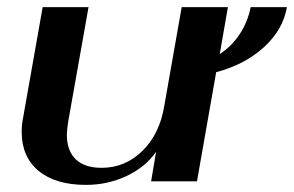

<svg xmlns="http://www.w3.org/2000/svg" viewBox="-20 -510 827 540"><path d="M588 -307 534 0H405L419 -83Q389 -40 336 -15Q283 10 222 10Q136 10 88.5 -29.5Q41 -69 41 -139Q41 -160 45 -179L100 -490H229L172 -169Q168 -143 168 -132Q168 -86 193 -62Q218 -38 266 -38Q332 -38 380.5 -85.5Q429 -133 442 -212L491 -490H621L598 -358Q632 -380 654.5 -414.5Q677 -449 685 -490H787Q776 -426 722 -377Q668 -328 588 -307Z"/></svg>

Font: Fahkwang SemiBold
Style: Italic
Weight: 600
Italic angle: -10°
Version: Version 1.000; ttfautohint (v1.6)